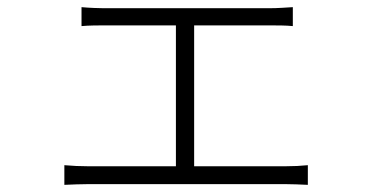

<svg xmlns="http://www.w3.org/2000/svg" viewBox="-20 -522 1040 537"><path d="M160 -60V-5C183 -6 206 -7 226 -7H779C794 -7 822 -6 841 -5V-60C822 -58 801 -57 779 -57H523V-451H733C755 -451 780 -451 799 -449V-502C781 -501 758 -499 733 -499H270C258 -499 229 -500 208 -502V-449C228 -451 259 -451 271 -451H472V-57H226C205 -57 182 -58 160 -60Z"/></svg>

Font: Noto Sans TC Light
Style: Regular
Weight: 300
Designer: Ryoko NISHIZUKA 西塚涼子 (kana, bopomofo & ideographs); Paul D. Hunt (Latin, Greek & Cyrillic); Sandoll Communications 산돌커뮤니
Foundry: Adobe
Version: Version 2.004;hotconv 1.0.118;makeotfexe 2.5.65603